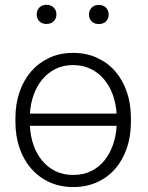

<svg xmlns="http://www.w3.org/2000/svg" viewBox="-20 -754 605 784"><path d="M43 -272Q43 -329.6 59.8 -378.4Q76.7 -427.2 107.4 -462.6Q138.2 -498 181.6 -518.1Q225.1 -538.1 278.3 -538.1Q332.5 -538.1 376.2 -518.1Q419.9 -498 450.7 -462.6Q481.4 -427.2 498 -378.4Q514.6 -329.6 514.6 -272V-255.9Q514.6 -198.2 498 -149.4Q481.4 -100.6 450.7 -65.2Q419.9 -29.8 376.5 -10Q333 9.8 279.3 9.8Q225.6 9.8 182.1 -10Q138.7 -29.8 107.7 -65.2Q76.7 -100.6 59.8 -149.4Q43 -198.2 43 -255.9ZM279.3 -39.6Q320.3 -39.6 352.3 -55.4Q384.3 -71.3 406.5 -98.9Q428.7 -126.5 441.4 -162.8Q454.1 -199.2 456.1 -240.2H102.1Q104 -199.2 116.5 -162.8Q128.9 -126.5 151.4 -98.9Q173.8 -71.3 206.1 -55.4Q238.3 -39.6 279.3 -39.6ZM278.3 -488.3Q237.8 -488.3 206.1 -472.2Q174.3 -456.1 152.1 -429Q129.9 -401.9 117.2 -366Q104.5 -330.1 102.1 -290H456.1Q453.6 -330.1 440.9 -366Q428.2 -401.9 405.8 -429Q383.3 -456.1 351.3 -472.2Q319.3 -488.3 278.3 -488.3ZM129.9 -694.8Q129.9 -711.4 140.4 -722.9Q150.9 -734.4 169.9 -734.4Q188.5 -734.4 199.5 -722.9Q210.4 -711.4 210.4 -694.8Q210.4 -678.7 199.5 -667.5Q188.5 -656.2 169.9 -656.2Q150.9 -656.2 140.4 -667.5Q129.9 -678.7 129.9 -694.8ZM343.3 -694.3Q343.3 -710.9 354 -722.4Q364.7 -733.9 383.3 -733.9Q402.3 -733.9 413.1 -722.4Q423.8 -710.9 423.8 -694.3Q423.8 -678.2 413.1 -667Q402.3 -655.8 383.3 -655.8Q364.7 -655.8 354 -667Q343.3 -678.2 343.3 -694.3Z"/></svg>

Font: Melbourne
Style: Light
Weight: 300
Designer: Google
Version: Version 2.000980; 2014